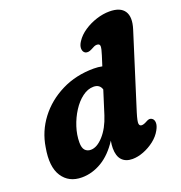

<svg xmlns="http://www.w3.org/2000/svg" viewBox="-132 -834 907 960"><g transform="rotate(-20 322.0 -353.5)"><path d="M635 -594.5 510 -198Q496.5 -154 498.5 -141.8Q500.5 -129.5 512.5 -129.5Q523.5 -129.5 541 -139.5Q560 -151 573 -140Q582 -133 582.5 -117.2Q583 -101.5 571 -80Q556 -52.5 529 -31.5Q502 -10.5 470.8 1.5Q439.5 13.5 411.5 13.5Q375.5 13.5 355.8 -7.5Q336 -28.5 336 -71Q336 -89.5 340 -110Q299.5 -47.5 248.5 -17Q197.5 13.5 142 13.5Q73 13.5 38.8 -39Q4.5 -91.5 22.5 -190.5Q35 -271 84.2 -336Q133.5 -401 210.5 -439.5Q287.5 -478 382.5 -478Q406.5 -478 427 -473.5L443.5 -525.5Q454 -558 453.8 -571.2Q453.5 -584.5 437.5 -584.5Q430.5 -584.5 423.5 -581.5Q416.5 -578.5 406 -572.5Q383 -560 368.5 -569.5Q358 -577 357.5 -593.2Q357 -609.5 370 -629Q387.5 -656 417.8 -676.2Q448 -696.5 483.8 -708Q519.5 -719.5 553.5 -719.5Q611.5 -719.5 632.8 -687.2Q654 -655 635 -594.5ZM189 -155Q189 -126 200.5 -113.5Q212 -101 231 -101Q264 -101 298.5 -139.2Q333 -177.5 353 -240L392 -363.5Q383 -393 350 -393Q319.5 -393 290.5 -371.2Q261.5 -349.5 238.8 -314Q216 -278.5 202.5 -236.8Q189 -195 189 -155Z"/></g></svg>

Font: Fraunces 9pt S100
Style: Bold Italic
Weight: 700
Italic angle: -16°
Version: Version 1.000; ttfautohint (v1.8.3)